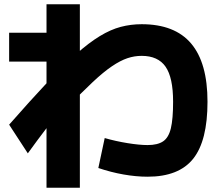

<svg xmlns="http://www.w3.org/2000/svg" viewBox="-20 -812 1040 904"><path d="M675 20Q621 20 561.5 9.5Q502 -1 443 -21L473 -162Q525 -147 581 -138Q637 -129 675 -129Q722 -129 748 -146.5Q774 -164 784.5 -208Q795 -252 795 -333Q795 -447 759.5 -498Q724 -549 647 -549Q613 -549 580 -538Q547 -527 507 -500Q467 -473 416.5 -425.5Q366 -378 296 -306H275Q240 -262 199 -208.5Q158 -155 111 -90L23 -225Q124 -340 201 -422Q278 -504 338.5 -557.5Q399 -611 450 -642Q501 -673 548.5 -685.5Q596 -698 647 -698Q803 -698 880 -607Q957 -516 957 -333Q957 -149 889.5 -64.5Q822 20 675 20ZM199 72V-522H23V-658H199V-792H356V72Z"/></svg>

Font: M PLUS 1 ExtraBold
Style: Regular
Weight: 800
Designer: Coji Morishita
Foundry: UNDERFOREST DESIGN
Version: Version 1.001